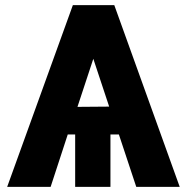

<svg xmlns="http://www.w3.org/2000/svg" viewBox="-20 -731 733 751"><path d="M8 0H178L245 -205H274V0H412V-205H445L513 0H683L427 -711H265ZM283 -313 345 -501 407 -314Z"/></svg>

Font: Asimov Pro
Style: Blk
Weight: 900
Designer: Google
Version: Version 2.000980; 2014